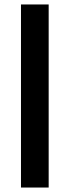

<svg xmlns="http://www.w3.org/2000/svg" viewBox="-20 -680 312 860"><path d="M74 160V-660H198V160Z"/></svg>

Font: Bricolage Grotesque 10pt Bricolage Grotesque 10pt Regular
Style: Bold
Weight: 700
Designer: Mathieu Triay
Foundry: Atelier Triay
Version: Version 1.000; ttfautohint (v1.8.4.7-5d5b);gftools[0.9.32]